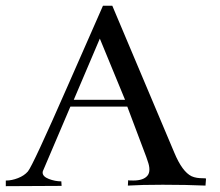

<svg xmlns="http://www.w3.org/2000/svg" viewBox="-20 -637 757 662"><path d="M418.9 -269.5H222.7L129.9 -51.8Q127 -46.9 127 -42Q127 -28.3 148.4 -20Q169.9 -11.7 191.4 -11.7L192.4 3.9L0 4.9V-14.6Q1 -14.6 2 -14.6Q20.5 -14.6 42 -22.9Q63.5 -31.2 76.2 -45.9Q92.8 -65.4 213.9 -341.8L335 -617.2H367.2L581.1 -110.4Q608.4 -44.9 640.6 -29.3Q649.4 -25.4 659.2 -23.9Q668.9 -22.5 677.7 -22.5Q686.5 -22.5 690.4 -21.5L688.5 2.9Q623 0 541 0Q466.8 0 420.9 2.9L421.9 -15.6Q421.9 -14.6 439.5 -14.6Q474.6 -14.6 488.3 -31.2Q495.1 -39.1 495.1 -52.7Q495.1 -65.4 489.3 -81.1L484.4 -95.7ZM234.4 -293H411.1L324.2 -503.9Z"/></svg>

Font: Bentham
Style: Regular
Weight: 400
Version: Version 002.002